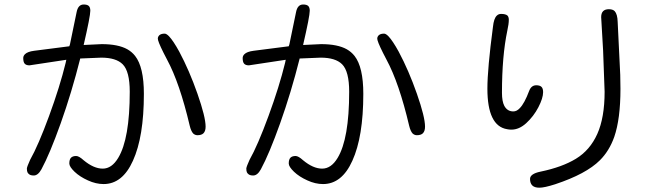

<svg xmlns="http://www.w3.org/2000/svg" viewBox="-20 -790 3040 875"><path d="M571.3 -372.1Q571.3 -157.2 518.6 -70.3Q489.3 -21.5 448.2 -21.5Q407.2 -21.5 361.3 -59.6Q339.8 -79.1 327.1 -79.1Q311.5 -79.1 303.7 -71.3Q295.9 -63.5 295.9 -44.9Q295.9 -30.3 319.8 -7.3Q343.8 15.6 380.9 32.2Q417 48.8 452.1 48.8Q538.1 48.8 585.9 -57.6Q635.7 -167 635.7 -362.3Q635.7 -484.4 595.7 -535.2Q581.1 -553.7 560.5 -565.4Q518.6 -588.9 443.4 -588.9L361.3 -585Q391.6 -715.8 391.6 -741.2Q391.6 -755.9 384.8 -762.7Q377.9 -769.5 361.3 -769.5Q335.9 -769.5 329.1 -734.4L298.8 -587.9L295.9 -579.1L135.7 -558.6Q105.5 -554.7 93.8 -543Q85.9 -535.2 85.9 -525.4Q85.9 -506.8 92.8 -499.5Q99.6 -492.2 114.3 -492.2L282.2 -517.6L279.3 -503.9Q252.9 -395.5 203.6 -261.2Q154.3 -127 117.2 -61.5Q103.5 -31.2 102.5 -22.5Q102.5 -10.7 105 -5.4Q107.4 0 110.4 2Q117.2 9.8 133.8 9.8Q153.3 9.8 168.9 -18.6Q207 -88.9 256.8 -228.5Q306.6 -368.2 345.7 -523.4L441.4 -527.3Q508.8 -527.3 539.1 -497.1Q571.3 -464.8 571.3 -372.1ZM730.5 -636.7Q703.1 -636.7 699.2 -616.2Q699.2 -610.4 700.2 -607.4Q706.1 -585 741.2 -518.6Q798.8 -412.1 844.7 -216.8Q850.6 -192.4 860.4 -181.6Q869.1 -173.8 879.9 -173.8Q898.4 -173.8 907.2 -182.6Q917 -192.4 917 -212.9Q917 -256.8 879.9 -362.8Q842.8 -468.8 796.9 -554.7Q769.5 -604.5 750 -625Q738.3 -636.7 730.5 -636.7Z M1571.3 -372.1Q1571.3 -157.2 1518.6 -70.3Q1489.3 -21.5 1448.2 -21.5Q1407.2 -21.5 1361.3 -59.6Q1339.8 -79.1 1327.1 -79.1Q1311.5 -79.1 1303.7 -71.3Q1295.9 -63.5 1295.9 -44.9Q1295.9 -30.3 1319.8 -7.3Q1343.8 15.6 1380.9 32.2Q1417 48.8 1452.1 48.8Q1538.1 48.8 1585.9 -57.6Q1635.7 -167 1635.7 -362.3Q1635.7 -484.4 1595.7 -535.2Q1581.1 -553.7 1560.5 -565.4Q1518.6 -588.9 1443.4 -588.9L1361.3 -585Q1391.6 -715.8 1391.6 -741.2Q1391.6 -755.9 1384.8 -762.7Q1377.9 -769.5 1361.3 -769.5Q1335.9 -769.5 1329.1 -734.4L1298.8 -587.9L1295.9 -579.1L1135.7 -558.6Q1105.5 -554.7 1093.8 -543Q1085.9 -535.2 1085.9 -525.4Q1085.9 -506.8 1092.8 -499.5Q1099.6 -492.2 1114.3 -492.2L1282.2 -517.6L1279.3 -503.9Q1252.9 -395.5 1203.6 -261.2Q1154.3 -127 1117.2 -61.5Q1103.5 -31.2 1102.5 -22.5Q1102.5 -10.7 1105 -5.4Q1107.4 0 1110.4 2Q1117.2 9.8 1133.8 9.8Q1153.3 9.8 1168.9 -18.6Q1207 -88.9 1256.8 -228.5Q1306.6 -368.2 1345.7 -523.4L1441.4 -527.3Q1508.8 -527.3 1539.1 -497.1Q1571.3 -464.8 1571.3 -372.1ZM1730.5 -636.7Q1703.1 -636.7 1699.2 -616.2Q1699.2 -610.4 1700.2 -607.4Q1706.1 -585 1741.2 -518.6Q1798.8 -412.1 1844.7 -216.8Q1850.6 -192.4 1860.4 -181.6Q1869.1 -173.8 1879.9 -173.8Q1898.4 -173.8 1907.2 -182.6Q1917 -192.4 1917 -212.9Q1917 -256.8 1879.9 -362.8Q1842.8 -468.8 1796.9 -554.7Q1769.5 -604.5 1750 -625Q1738.3 -636.7 1730.5 -636.7Z M2781.2 -739.3Q2772.5 -748 2754.9 -748Q2719.7 -748 2719.7 -711.9L2728.5 -560.5L2735.4 -372.1Q2735.4 -253.9 2702.1 -179.7Q2668.9 -105.5 2604.5 -66.4Q2542 -28.3 2443.4 -7.8Q2395.5 2 2395.5 25.4Q2395.5 44.9 2405.8 55.2Q2416 65.4 2438.5 65.4Q2460.9 65.4 2509.8 49.8Q2651.4 2.9 2713.9 -59.6Q2756.8 -102.5 2779.3 -166Q2807.6 -248 2807.6 -384.8L2806.6 -449.2L2794.9 -690.4Q2793.9 -725.6 2781.2 -739.3ZM2455.1 -370.1Q2455.1 -386.7 2447.8 -394Q2440.4 -401.4 2423.8 -401.4Q2401.4 -401.4 2391.6 -376Q2370.1 -318.4 2348.6 -296.9Q2335 -282.2 2319.3 -282.2Q2292 -282.2 2278.3 -307.6Q2267.6 -328.1 2267.6 -367.2Q2267.6 -534.2 2292 -650.4Q2298.8 -680.7 2298.8 -700.2Q2298.8 -711.9 2293 -718.8Q2284.2 -726.6 2263.7 -726.6Q2252 -726.6 2244.1 -718.8Q2230.5 -706.1 2226.6 -668Q2201.2 -476.6 2201.2 -385.7Q2201.2 -215.8 2291 -201.2Q2299.8 -199.2 2310.5 -199.2Q2345.7 -199.2 2377.9 -228.5Q2412.1 -259.8 2433.6 -301.3Q2455.1 -342.8 2455.1 -370.1Z"/></svg>

Font: FakePearl
Style: ExtraLight
Weight: 300
Version: Version 1.2